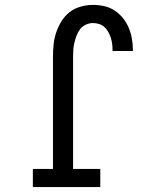

<svg xmlns="http://www.w3.org/2000/svg" viewBox="-20 -763 640 783"><path d="M114 0V-74H196V-530Q196 -556 198.5 -581Q201 -606 209 -630Q217 -654 230.5 -676Q244 -698 264 -713.5Q284 -729 309 -736Q334 -743 359 -743Q382 -743 405 -738Q428 -733 447.5 -720Q467 -707 481.5 -689Q496 -671 505 -649.5Q514 -628 518 -605Q522 -582 522 -559V-555H439V-557Q439 -570 437.5 -583Q436 -596 432 -608.5Q428 -621 422 -632Q416 -643 406.5 -652Q397 -661 384.5 -665Q372 -669 359 -669Q344 -669 330 -662.5Q316 -656 307 -644.5Q298 -633 292.5 -618.5Q287 -604 283.5 -589.5Q280 -575 279 -560Q278 -545 278 -530V-74H389V0Z"/></svg>

Font: Iosevka HT Extended
Style: Regular
Weight: 400
Width: 7
Monospace: yes
Designer: Belleve Invis
Foundry: Belleve Invis
Version: Version 32.3.0; ttfautohint (v1.8.4)